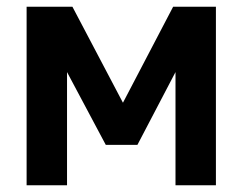

<svg xmlns="http://www.w3.org/2000/svg" viewBox="-20 -550 720 570"><path d="M59 -530H195L345 -245L494 -530H621V0H501V-336L388 -120H294L179 -336V0H59Z"/></svg>

Font: Golos UI VF
Style: Regular
Weight: 400
Designer: A.Korolkova, Vitaly Kuzmin
Foundry: ParaType Ltd
Version: Version 2.000